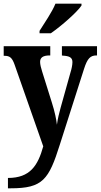

<svg xmlns="http://www.w3.org/2000/svg" viewBox="-20 -786 545 1039"><path d="M194 -619V-606H255C312 -645 398 -721 421 -756V-766H280C262 -721 221 -662 194 -619ZM23 177V233H38C212 233 244 186 304 -4L435 -414C453 -470 469 -486 502 -486H505V-536H315V-486L319 -485C354 -483 372 -476 372 -450C372 -435 367 -411 362 -396L308 -203C301 -177 292 -143 288 -111C285 -139 277 -180 260 -233L208 -399C202 -418 197 -437 197 -451C197 -474 212 -486 249 -486H252V-536H0V-484H4C31 -484 45 -476 59 -436L214 6C185 110 143 177 23 177Z"/></svg>

Font: Noto Serif Tamil Condensed
Style: Bold Italic
Weight: 700
Width: 3
Italic angle: -12°
Designer: Indian Type Foundry, Tom Grace, and the Monotype Design Team
Foundry: Monotype Imaging Inc.
Version: Version 2.003